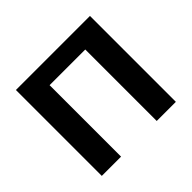

<svg xmlns="http://www.w3.org/2000/svg" viewBox="-160 -899 1102 1102"><g transform="rotate(-45 390.5 -348.5)"><path d="M246.1 0H89.8V-697.3H690.9V0H535.6V-580.1H246.1Z"/></g></svg>

Font: Lunasima
Style: Bold
Weight: 700
Designer: The DocRepair Project, Monotype Design Team
Foundry: Google
Version: Version 2.009